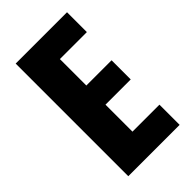

<svg xmlns="http://www.w3.org/2000/svg" viewBox="-202 -713 780 780"><g transform="rotate(-45 188.0 -323.5)"><path d="M190 -116H345V0H50V-647H345V-533H190V-381H335V-271H190Z"/></g></svg>

Font: Squada One
Style: Regular
Weight: 400
Version: Version 1.001